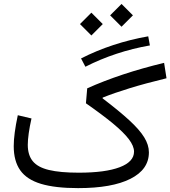

<svg xmlns="http://www.w3.org/2000/svg" viewBox="-20 -969 878 989"><path d="M71.7 -375.5Q50.7 -277.2 50.7 -216.3Q50.7 -139.3 84.4 -91.6Q118.1 -44 191.1 -22Q264.2 0 382.3 0Q557.1 0 652 -48Q747 -95.9 747 -184.2Q747 -222.6 722.6 -262Q698.3 -301.5 645.7 -349.7Q593.2 -398 508.6 -462.2L508.8 -466.3Q568 -490 647.7 -514.5Q727.5 -539.1 837.7 -565.9L825.3 -645.2Q714 -618.6 613.4 -585.2Q512.8 -551.7 429.2 -514L422.6 -437Q507.3 -377.9 562.3 -332.5Q617.2 -287 643.8 -251.8Q670.4 -216.6 670.4 -187.9Q670.4 -135.7 596.5 -107.6Q522.7 -79.5 385.9 -79.5Q289.5 -79.5 231.8 -93.5Q174.2 -107.4 148.7 -138.9Q123.1 -170.3 123.1 -222.9Q123.1 -247.2 128 -282.5Q132.9 -317.8 142.2 -358.8ZM743.5 -781.9Q651.2 -765.8 564 -737.1Q476.7 -708.4 397.5 -668L419.9 -625.2Q497.1 -664.6 580.6 -692.1Q664.1 -719.7 752.1 -735ZM547.3 -890 606 -831.3 664.7 -890 606 -948.7ZM392 -845 450.7 -786.3 509.4 -845 450.7 -903.7Z"/></svg>

Font: Estedad-FD VF
Style: Regular
Weight: 100
Designer: Amin Abedi
Version: Version 7.3